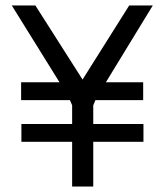

<svg xmlns="http://www.w3.org/2000/svg" viewBox="-20 -680 600 700"><path d="M235 -315 243 -296V-228H58V-163H243V0H320V-163H503V-228H320V-296L328 -315H502V-380H366L537 -660H451L281 -390L109 -660H23L197 -380H57V-315Z"/></svg>

Font: RazerF5
Style: Regular
Weight: 400
Foundry: Razer Inc.
Version: Version 2